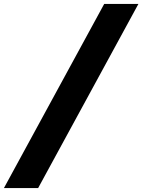

<svg xmlns="http://www.w3.org/2000/svg" viewBox="-132 -862 728 982"><path d="M401 -842H576L63 100H-112Z"/></svg>

Font: Idrija
Style: Italic
Weight: 800
Italic angle: -11.3°
Designer: Julieta Ulanovsky
Foundry: Julieta Ulanovsky
Version: Version 7.200